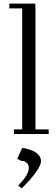

<svg xmlns="http://www.w3.org/2000/svg" viewBox="-20 -749 312 1073"><path d="M32.2 -702.1V-729H176.8L178.2 -702.1V-25.9H252V0H58.1V-25.9H104V-702.1ZM76.2 138.2 104 78.1Q111.3 78.1 126.7 81.8Q142.1 85.4 161.4 93Q180.7 100.6 194.8 116Q209 131.3 209 150.9Q209 176.8 175 221.4Q141.1 266.1 100.1 304.2L82 287.1Q141.1 228 141.1 189Q141.1 173.3 132.1 163.8Q123 154.3 114.7 152.1Q106.4 149.9 99.1 149.9Z"/></svg>

Font: Dehuti Alt
Style: Book
Weight: 400
Version: Version 1.2